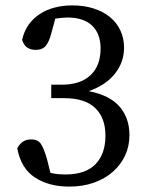

<svg xmlns="http://www.w3.org/2000/svg" viewBox="-20 -679 540 712"><path d="M170 -365H210Q278 -365 315.5 -400Q353 -435 353 -499Q353 -554 321.5 -584Q290 -614 231 -614Q221 -614 210 -613Q199 -612 185 -610L171 -558Q163 -526 150.5 -510Q138 -494 112 -494Q95 -494 82 -502Q69 -510 62 -531Q69 -563 86 -587Q103 -611 127.5 -627Q152 -643 182.5 -651Q213 -659 248 -659Q292 -659 327.5 -647.5Q363 -636 388 -615.5Q413 -595 426.5 -566Q440 -537 440 -502Q440 -448 406 -405.5Q372 -363 309 -341Q387 -326 423.5 -283.5Q460 -241 460 -178Q460 -137 444 -102.5Q428 -68 398.5 -42Q369 -16 328 -1.5Q287 13 236 13Q162 13 110 -20.5Q58 -54 44 -129Q61 -162 95 -162Q121 -162 132 -145Q143 -128 154 -90L167 -38Q184 -34 198 -33Q212 -32 223 -32Q297 -32 334 -70Q371 -108 371 -176Q371 -242 333 -278.5Q295 -315 218 -315H170Z"/></svg>

Font: Source Serif Pro
Style: Regular
Weight: 400
Designer: Frank Grießhammer
Foundry: Adobe Systems Incorporated
Version: Version 2.000;PS 1.000;hotconv 16.6.51;makeotf.lib2.5.65220